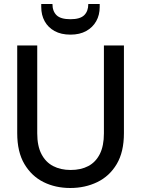

<svg xmlns="http://www.w3.org/2000/svg" viewBox="-20 -927 705 959"><path d="M331 12Q257 12 197.5 -17.5Q138 -47 102 -107.5Q66 -168 66 -262V-700H166V-261Q166 -198 187 -157.5Q208 -117 245.5 -97.5Q283 -78 333 -78Q384 -78 421 -97.5Q458 -117 478.5 -157.5Q499 -198 499 -261V-700H599V-262Q599 -168 563 -107.5Q527 -47 466 -17.5Q405 12 331 12ZM332 -754Q285 -754 252.5 -772Q220 -790 203 -821Q186 -852 186 -892V-907H242Q242 -871 262.5 -851Q283 -831 332 -831Q380 -831 400.5 -851Q421 -871 421 -907H478V-892Q478 -852 460.5 -821Q443 -790 410.5 -772Q378 -754 332 -754Z"/></svg>

Font: DMSans_18ptMedium
Style: Regular
Weight: 500
Designer: Colophon Foundry, Jonny Pinhorn
Foundry: Colophon Foundry
Version: Version 4.004;gftools[0.9.30]